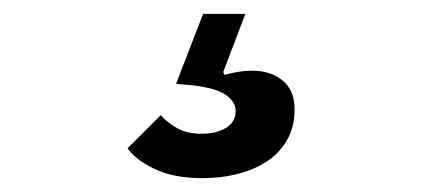

<svg xmlns="http://www.w3.org/2000/svg" viewBox="-20 -47 628 277"><path d="M272 210Q231 210 203.5 197Q176 184 164 167L212 119Q219 128 234 137Q249 146 271 146Q292 146 306 137.5Q320 129 320 113Q320 100 306 90Q292 80 257 76L234 74L273 -27H334L302 57L304 61Q325 55 344 55Q370 55 387.5 69Q405 83 405 111Q405 135 395 153.5Q385 172 367 184.5Q349 197 324.5 203.5Q300 210 272 210Z"/></svg>

Font: IBM Plex Sans SmBld
Style: Italic
Weight: 600
Italic angle: -11°
Designer: Mike Abbink, Paul van der Laan, Pieter van Rosmalen
Foundry: Bold Monday
Version: Version 3.005